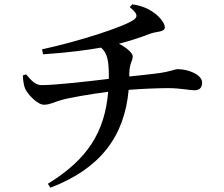

<svg xmlns="http://www.w3.org/2000/svg" viewBox="-20 -811 1040 891"><path d="M580 -469C581 -520 596 -527 596 -550C596 -564 568 -590 532 -608C582 -621 626 -635 681 -656C707 -665 745 -662 745 -684C745 -705 718 -735 696 -751C672 -768 645 -783 594 -791L582 -778C619 -748 620 -734 602 -720C555 -686 342 -618 175 -582L180 -559C303 -567 391 -580 449 -590C479 -564 484 -527 485 -470V-445C403 -435 241 -416 173 -416C146 -416 128 -434 101 -466L86 -461C87 -435 91 -415 96 -401C109 -372 154 -325 184 -325C212 -325 233 -338 262 -346C297 -357 404 -375 482 -385C466 -198 387 -72 202 42L214 60C445 -28 558 -178 577 -394C640 -399 713 -402 762 -402C815 -402 861 -392 882 -392C905 -392 918 -403 918 -428C918 -463 857 -490 805 -490C789 -490 777 -480 714 -471C684 -467 635 -462 580 -456Z"/></svg>

Font: Source Han Serif CN SemiBold
Style: Regular
Weight: 600
Designer: Ryoko NISHIZUKA 西塚涼子 (kana & ideographs); Frank Grießhammer (Latin, Greek & Cyrillic); Wenlong ZHANG 张文龙 (bopomofo); San
Foundry: Adobe Systems Incorporated
Version: Version 1.000;PS 1;hotconv 16.6.53;makeotf.lib2.5.65590